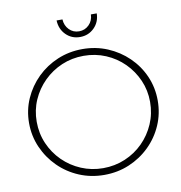

<svg xmlns="http://www.w3.org/2000/svg" viewBox="-94 -972 1004 1064"><g transform="rotate(-10 408.0 -440.5)"><path d="M408 -704Q483 -704 548.5 -676.5Q614 -649 664 -600.5Q714 -552 742 -488Q770 -424 770 -351Q770 -278 742 -213.5Q714 -149 664 -100Q614 -51 548.5 -23.5Q483 4 408 4Q333 4 267.5 -23.5Q202 -51 152.5 -100Q103 -149 74.5 -213.5Q46 -278 46 -351Q46 -424 74.5 -488Q103 -552 152.5 -600.5Q202 -649 267.5 -676.5Q333 -704 408 -704ZM408 -666Q342 -666 284.5 -641.5Q227 -617 183 -573.5Q139 -530 114 -473Q89 -416 89 -351Q89 -285 114 -227.5Q139 -170 183 -126.5Q227 -83 285 -58.5Q343 -34 408 -34Q474 -34 532 -58.5Q590 -83 633.5 -126.5Q677 -170 702 -227.5Q727 -285 727 -351Q727 -416 702 -473Q677 -530 633.5 -573.5Q590 -617 532 -641.5Q474 -666 408 -666ZM328 -885Q330 -850 352.5 -827Q375 -804 408 -804Q441 -804 464 -827Q487 -850 488 -885H521Q520 -836 487.5 -804Q455 -772 408 -772Q361 -772 329 -804Q297 -836 295 -885Z"/></g></svg>

Font: Alexandria ExtraLight
Style: Regular
Weight: 250
Designer: Mohamed Gaber
Foundry: Kief Type Foundry
Version: Version 5.100